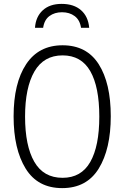

<svg xmlns="http://www.w3.org/2000/svg" viewBox="-20 -958 640 988"><path d="M50 -359Q50 -530 114.5 -627.5Q179 -725 302 -725Q426 -725 488 -627.5Q550 -530 550 -360Q550 -191 488 -90.5Q426 10 300 10Q174 10 112 -90.5Q50 -191 50 -359ZM491 -358Q491 -511 444.5 -592Q398 -673 302 -673Q205 -673 157 -590Q109 -507 109 -358Q109 -208 156.5 -125.5Q204 -43 302 -43Q398 -43 444.5 -124.5Q491 -206 491 -358ZM439 -815H397Q391 -855 364.5 -875Q338 -895 299 -895Q261 -895 234.5 -875.5Q208 -856 202 -815H160Q164 -872 200 -905Q236 -938 297 -938Q360 -938 397 -905.5Q434 -873 439 -815Z"/></svg>

Font: Noto Sans Mono UI Light
Style: Regular
Weight: 300
Monospace: yes
Designer: Monotype Design team
Foundry: Monotype Imaging Inc.
Version: Version 1.000